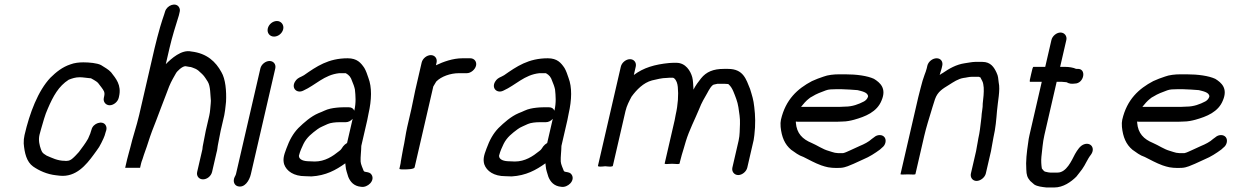

<svg xmlns="http://www.w3.org/2000/svg" viewBox="-20 -765 5469 850"><path d="M505.6 -332 507 -338C518.8 -389 492.4 -418.1 471.7 -445C460.1 -458 442.5 -466.9 427.1 -477C410.2 -485.8 374.9 -489 348.9 -489C329.5 -489 308.8 -486.6 291.8 -480C256.4 -468.3 229.3 -446.7 203.2 -421C148.2 -362.8 111.1 -264.4 88.6 -167C85.8 -155 84.6 -142.7 85 -130C88.4 -87.9 97.6 -48.7 126.5 -28C152 -10.2 187.7 6.8 228.5 11L246 13C316.4 19.5 361 -34.2 394.5 -80L407.6 -98C415.7 -108.3 422.6 -119.8 428.5 -132L438.1 -152C442.1 -160.7 445.1 -169.3 447.1 -178L450.6 -189C452.6 -197.7 451.4 -205.3 446.9 -212C433.1 -232.7 391.8 -219.9 385.1 -191L381.8 -181C380.7 -176.3 378.9 -171.3 376.3 -166L369.9 -151C357.4 -128.9 343.5 -111.5 329.2 -92C324.7 -86.7 320 -81.7 315.3 -77C305.6 -67.4 293.3 -53 277.2 -53C273.7 -52.3 270.4 -52.3 267.2 -53C233.8 -53 209.5 -66.6 186.5 -76L174.4 -84C167.3 -89 164.4 -95.4 161.1 -104.5C155.4 -120.5 149.1 -143.2 154.8 -168C156.6 -176 158.9 -184.3 161.6 -193C170.3 -222.4 179.1 -256.9 191.6 -284C215.6 -339.8 239.5 -383.5 284.1 -412C298.6 -417.7 313.6 -423 332.7 -423C348.6 -423 360.2 -420.1 375.7 -419C379.7 -419 382.3 -418.7 383.5 -418L395.9 -411C401 -408.1 410.8 -402 414.7 -397L429.3 -378C438.3 -364.9 445.8 -358.4 441 -338L439.7 -332C435.6 -314.6 448 -299 465.5 -299C483.1 -299 501.6 -314.6 505.6 -332Z M879.8 -129C877.8 -120.3 876.5 -112 876 -104L852.9 -4C848.7 14.3 860.7 29 878.8 29C896.9 29 914.7 14.3 918.9 -4L938.5 -89C942.5 -100.9 942.8 -116 945.8 -129C949 -143 953.6 -171.6 956.9 -186L972.9 -255C975.9 -268.1 977.5 -286.6 979 -299L980.7 -315C983 -361.9 978.5 -415.3 960 -446C935.4 -491 896.8 -529 827 -537C783.9 -547.1 737.7 -505.1 714 -481L730.4 -552C742 -602.2 758.4 -653.9 771.9 -697L774.9 -710C777.6 -718.7 776.7 -726.5 772.3 -733.5C758.3 -755.9 719.5 -742.6 710.8 -714L707.1 -702C700.5 -681.5 695.8 -670 689.1 -646C680.6 -615.2 671.9 -584.5 664.2 -551L596.1 -256C584.6 -206.3 567.2 -157 556.6 -111C554.7 -105.7 552.6 -98 550.3 -88C547.2 -77.3 544.7 -68 542.9 -60L534.1 -22H600.1L604.5 -41C605.5 -45.7 607.7 -52.3 611.1 -61C619.1 -88 627.2 -106.1 636.4 -136C646.4 -167.8 659.3 -201.8 671.6 -232C682.3 -258.9 704.7 -321.1 714.6 -345C723.8 -370.7 732.9 -394.5 745 -416L758.6 -440C763.1 -449.3 786.7 -472 801 -472C807.5 -471.3 813.2 -470.3 818.3 -469C822.3 -469 826.7 -468 831.6 -466C843.2 -461.8 848.2 -459.9 857.6 -453C870.1 -441.7 880.9 -433.1 889.7 -419L900 -403C912 -383.2 910.9 -345.4 913.6 -319L912.9 -307C910.8 -289.5 910.9 -272.4 906.4 -253L890.9 -186C887.7 -171.8 883.1 -143.2 879.8 -129Z M1132.7 -462 1024.6 6C1023.5 10.8 1020.6 14.8 1018.6 19C1009.6 38.6 1018.2 55.5 1032.3 59.5C1062.8 68.3 1084 34.8 1090.6 6L1198.7 -462C1202.8 -480 1191 -495 1173.3 -495C1155.6 -495 1136.8 -480 1132.7 -462ZM1165.5 -639C1161.1 -620 1173.4 -603 1193.2 -603C1211.8 -603 1229.6 -617.5 1233.8 -636C1238.1 -654.7 1224.8 -672 1206.1 -672C1187.6 -672 1169.8 -657.5 1165.5 -639Z M1508.7 -42 1509.9 -30C1511.3 -10.6 1517.3 1 1521.8 18C1530.8 40 1546.9 59.3 1578.7 62C1607.2 66.9 1641.5 34.7 1625 8.5C1619.3 -0.7 1611.1 -1.9 1598.9 -4C1591.3 -4 1588.9 -9.8 1587.5 -15C1583.7 -24.6 1580.9 -30.2 1578.2 -40L1576.5 -50C1575.4 -70.9 1579.3 -96.3 1579.5 -119L1605.8 -233C1607.8 -241.7 1609.6 -251 1611.3 -261C1625.7 -323.8 1626.7 -379.1 1611 -420C1606.5 -433.8 1600.4 -451.6 1593.1 -464C1577.7 -486.8 1561 -507 1519.1 -507C1433.5 -507 1381.6 -471.1 1325.7 -432L1314.4 -426C1301.8 -420.4 1292.8 -415.5 1285.4 -402.5C1269.1 -373.5 1295.4 -349.8 1323 -364C1377 -388.2 1415.1 -433.8 1481.8 -441H1510.8C1526 -432.4 1533.1 -423.3 1538.7 -406C1544 -393 1548.1 -383.5 1551.2 -369C1554.1 -340.8 1556.9 -311.4 1548.5 -275C1544.1 -285 1536.3 -290 1525 -290H1498C1480.8 -290 1456.7 -287.3 1442.6 -284C1422.8 -280 1409.5 -270.9 1390 -264C1355.7 -249.4 1326.1 -222.6 1300.7 -198C1277.2 -173.5 1261.6 -145.3 1247.7 -107C1235.6 -75.7 1232.1 -59.2 1237.8 -38C1248.4 -6.9 1281.6 15 1330.5 15C1339.7 15.7 1349.3 16 1359.3 16C1422.4 12.3 1466.6 -11.9 1508.7 -42ZM1541.2 -239 1516.5 -132C1509.6 -128 1503.7 -123 1499 -117L1491.5 -106C1489.4 -102.7 1485.9 -99.3 1481.2 -96C1453.1 -73.2 1418.5 -50 1373.5 -50C1364.9 -50 1356.6 -50.3 1348.8 -51C1326.8 -51 1303.7 -56.9 1303.3 -75L1303.9 -77.5C1307.7 -94.2 1317.9 -116.3 1323.6 -128C1338.5 -157.7 1360.9 -174.6 1385.6 -193C1397 -202.3 1419.3 -209.9 1430.9 -216C1443.9 -221.8 1465.9 -224 1482.7 -224H1509.7C1521.7 -224 1532.2 -229 1541.2 -239Z M1887.3 -521C1869.6 -521 1850.8 -506 1846.7 -488L1818.3 -365C1812.3 -339.1 1807.6 -310 1801.3 -283L1782.6 -202C1775.6 -171.4 1771.7 -137.3 1764.7 -107C1761.7 -94.2 1756.9 -60.4 1754.5 -50C1754.3 -46 1753.4 -40.7 1751.8 -34L1748.2 -18C1747.4 -14.5 1765 -15 1771 -15C1781.4 -15 1813.6 -15.6 1815.5 -24L1898.2 -382C1901.9 -387.1 1907.4 -398.7 1911.3 -404C1933.3 -426.5 1973.9 -441 2011.8 -441H2046.8C2064.2 -441 2083.5 -456.9 2087.5 -474.5C2091.6 -492.1 2079.5 -507 2062.1 -507H2027.1C1984.9 -507 1942.5 -491.6 1909.9 -476L1912.7 -488C1916.8 -506 1905 -521 1887.3 -521Z M2394.7 -42 2395.9 -30C2397.3 -10.6 2403.3 1 2407.8 18C2416.8 40 2432.9 59.3 2464.7 62C2493.2 66.9 2527.5 34.7 2511 8.5C2505.3 -0.7 2497.1 -1.9 2484.9 -4C2477.3 -4 2474.9 -9.8 2473.5 -15C2469.7 -24.6 2466.9 -30.2 2464.2 -40L2462.5 -50C2461.4 -70.9 2465.3 -96.3 2465.5 -119L2491.8 -233C2493.8 -241.7 2495.6 -251 2497.3 -261C2511.7 -323.8 2512.7 -379.1 2497 -420C2492.5 -433.8 2486.4 -451.6 2479.1 -464C2463.7 -486.8 2447 -507 2405.1 -507C2319.5 -507 2267.6 -471.1 2211.7 -432L2200.4 -426C2187.8 -420.4 2178.8 -415.5 2171.4 -402.5C2155.1 -373.5 2181.4 -349.8 2209 -364C2263 -388.2 2301.1 -433.8 2367.8 -441H2396.8C2412 -432.4 2419.1 -423.3 2424.7 -406C2430 -393 2434.1 -383.5 2437.2 -369C2440.1 -340.8 2442.9 -311.4 2434.5 -275C2430.1 -285 2422.3 -290 2411 -290H2384C2366.8 -290 2342.7 -287.3 2328.6 -284C2308.8 -280 2295.5 -270.9 2276 -264C2241.7 -249.4 2212.1 -222.6 2186.7 -198C2163.2 -173.5 2147.6 -145.3 2133.7 -107C2121.6 -75.7 2118.1 -59.2 2123.8 -38C2134.4 -6.9 2167.6 15 2216.5 15C2225.7 15.7 2235.3 16 2245.3 16C2308.4 12.3 2352.6 -11.9 2394.7 -42ZM2427.2 -239 2402.5 -132C2395.6 -128 2389.7 -123 2385 -117L2377.5 -106C2375.4 -102.7 2371.9 -99.3 2367.2 -96C2339.1 -73.2 2304.5 -50 2259.5 -50C2250.9 -50 2242.6 -50.3 2234.8 -51C2212.8 -51 2189.7 -56.9 2189.3 -75L2189.9 -77.5C2193.7 -94.2 2203.9 -116.3 2209.6 -128C2224.5 -157.7 2246.9 -174.6 2271.6 -193C2283 -202.3 2305.3 -209.9 2316.9 -216C2329.9 -221.8 2351.9 -224 2368.7 -224H2395.7C2407.7 -224 2418.2 -229 2427.2 -239Z M2769.1 -503C2751.4 -503 2732.7 -488 2728.5 -470L2627.2 -31C2626.2 -27 2637.1 -26.3 2659.7 -29C2681.1 -26.3 2692.2 -27 2693.2 -31L2749 -273C2754.9 -298.4 2765.6 -317.2 2775.8 -337C2798.2 -367.7 2828.1 -398.7 2866.4 -409C2886.5 -413.7 2910.7 -420 2932 -420C2936.8 -420.7 2941.2 -421 2945.2 -421H2959.2C2959.9 -421 2961.4 -420.3 2963.7 -419C2975.3 -409.9 2979.2 -394.5 2980.7 -380C2984.2 -345.8 2981.6 -301.6 2971.3 -257C2970.5 -250.3 2968.9 -242.3 2966.8 -233L2922.5 -41C2921.9 -38.3 2932.8 -38 2955.2 -40C2976.8 -38 2987.9 -38.3 2988.5 -41L2990.8 -51C2995.8 -72.7 3000.6 -86.1 3006.7 -107L3016.1 -139C3031.2 -188.8 3055.9 -235.4 3075.1 -282C3086.5 -311.9 3098.6 -330.8 3111.7 -354C3116.2 -362.6 3131.1 -391 3142.3 -391C3146.6 -392.3 3151.1 -393.3 3156 -394H3188C3194 -394 3199.2 -393.7 3203.7 -393C3204.4 -393 3205.2 -392.3 3206.3 -391C3215.5 -382.7 3221.3 -372.5 3226.3 -361C3235.3 -338.9 3245.3 -315 3249 -290C3252.3 -266.5 3257.1 -242 3255.9 -216C3254.3 -191.1 3256 -169.1 3249.8 -142L3222.3 -23C3218.3 -5.6 3230.6 10 3248.2 10C3265.8 10 3284.3 -5.6 3288.3 -23L3316.5 -145L3319.6 -167C3325.1 -212.9 3323.9 -253.9 3319.2 -291C3315.7 -324.6 3309.8 -340.7 3300.7 -371C3283.1 -413.6 3271.6 -460 3203.2 -460H3184.2C3138.4 -460 3107 -447.3 3083.5 -418C3072.3 -403.8 3058.6 -385.9 3050 -368C3049.8 -370 3049.7 -371.3 3049.9 -372C3048.9 -389.1 3048.4 -408.9 3044.7 -423C3037.1 -450.9 3015.4 -487 2974.4 -487H2960.4C2954.4 -487 2948.4 -486.7 2942.2 -486C2878.7 -479.8 2829.1 -465.4 2786 -433L2794.5 -470C2798.7 -488 2786.8 -503 2769.1 -503Z M3526.4 -292C3533.9 -302.2 3550.9 -320.9 3559.5 -327C3564.6 -331.7 3570.1 -335.3 3576 -338C3593.9 -349.4 3615.4 -357.4 3636.3 -365C3648 -369.6 3664.5 -370 3679.4 -370H3707.4C3719.8 -370 3766.7 -367.1 3776.5 -366C3794.3 -361.3 3822.7 -356.6 3823 -338C3820.8 -328.3 3812.5 -320 3805 -316C3781.3 -303.5 3753.7 -293 3721.6 -293C3714.2 -292.3 3706.7 -292 3699.4 -292ZM3874.6 -167C3865.2 -167 3856.8 -163.7 3849.2 -157L3839.6 -150C3826 -137.1 3804.4 -126.2 3786.5 -119L3742.9 -99C3733.7 -95.3 3722.9 -89.1 3712.1 -87H3691.1C3677.9 -88.2 3673.4 -88.7 3664.2 -92L3648.4 -97C3623.1 -103.7 3597.1 -122 3573.5 -132C3532.7 -148.8 3506.9 -174.4 3503.3 -222C3503.6 -223.3 3503.6 -225 3503.4 -227C3505.9 -226.3 3508.5 -226 3511.2 -226H3684.2C3692.2 -226 3700.9 -226.3 3710.4 -227C3727.7 -227 3746.5 -230.9 3761.3 -235C3810.4 -248.8 3862.9 -269 3883.1 -321C3905.4 -373.9 3876.6 -399 3849 -416C3819.9 -429.4 3772.6 -436 3722.7 -436H3694.7C3671.3 -436 3644.6 -433.1 3626.4 -426C3609.9 -420.5 3590.1 -413.4 3574.7 -406C3510.7 -372.3 3458 -324.7 3437.3 -235C3435.3 -226.3 3434.8 -215.7 3435.9 -203C3440.4 -158.4 3454 -125.8 3482.5 -102C3499.8 -90 3514.8 -77.4 3537.2 -70C3563.2 -57.1 3587.2 -43.3 3615.6 -33L3631.5 -28C3649 -22.3 3676.3 -20.2 3702.1 -22C3723.5 -23.2 3743 -33.5 3759.2 -40L3802.9 -60C3829.1 -70.8 3853.7 -86.7 3875.8 -103L3884.6 -111C3892.7 -117 3897.8 -124.7 3899.9 -134C3904.2 -152.5 3893.1 -167 3874.6 -167Z M4085.4 -474 4082.9 -463C4081.7 -457.7 4080.2 -452.7 4078.4 -448L4073.2 -434C4067.4 -417.8 4061.1 -398.9 4055.8 -376C4051.9 -362 4048.3 -348 4045.1 -334L3966.6 6C3966.2 8 3977.1 8.3 3999.4 7C4021.1 8.3 4032.2 8 4032.6 6L4071.6 -163C4080.4 -201.2 4093.8 -243.3 4103.7 -276C4106 -286.1 4109.9 -294.2 4112 -303C4114.6 -311.7 4117.1 -319.3 4119.3 -326C4131.4 -360.2 4154.3 -372.5 4180.8 -389C4201.1 -401.7 4221.4 -416.1 4246 -420C4257.7 -421 4268.9 -425 4282.1 -425H4314.1C4314.8 -425 4316 -424.3 4317.7 -423C4319.7 -423 4320.6 -422.7 4320.4 -422C4322.8 -418 4325.6 -412.7 4328.7 -406C4333.8 -395.6 4333 -389.2 4335 -377C4336.2 -355.7 4333.5 -330 4330.6 -306C4331.6 -289.3 4325.2 -264.2 4325 -247L4322.9 -229C4320 -204.7 4317.4 -179.1 4311.3 -153C4310.6 -147 4309.6 -141 4308.2 -135C4305.4 -123.1 4303.8 -107.5 4301.2 -96L4278.3 3C4274.3 20.4 4285.6 36 4303.2 36C4320.7 36 4340.3 20.4 4344.3 3L4367.2 -96C4369.8 -107.6 4371.5 -123.2 4374.2 -135C4375.9 -142.3 4377.1 -149.3 4378 -156C4387.8 -198.2 4390.7 -236.5 4393.8 -274C4397.2 -316 4408.9 -366.1 4401.3 -400C4398.7 -418.6 4400 -426.2 4391.5 -444C4381.1 -466.4 4366.1 -491 4329.4 -491H4297.4C4282.6 -491 4265.4 -486.6 4251 -485C4213.1 -479.4 4182.4 -461.5 4154 -442C4148.8 -439.3 4144.1 -436.3 4140 -433C4142.2 -442.6 4146.2 -451.5 4148.9 -463L4151.4 -474C4155.7 -492.3 4144.7 -507 4126.6 -507C4108.5 -507 4089.7 -492.3 4085.4 -474Z M4634.8 -588 4607.3 -469H4555.3C4552.6 -469 4549.1 -458 4544.7 -436C4538.9 -414 4537.4 -403 4540 -403H4592L4537.6 -167C4534.9 -155.7 4533.1 -144.7 4531.9 -134C4525.3 -90.6 4520.8 -49.8 4523.5 -15C4524.3 9.6 4527.6 20.5 4540.7 36C4547.8 42.7 4553.9 48 4559 52C4572.8 60.6 4592 62.6 4613 65H4647C4687.3 65 4721.8 40.1 4745.1 17C4753.4 7.3 4762.6 -6 4770.7 -16C4785.2 -35.9 4794.1 -60.9 4809.5 -80C4829.7 -107.7 4810.5 -135 4781.8 -127C4761.9 -121.5 4749.7 -100.7 4739.2 -83C4723.9 -53.5 4701 -1 4662.2 -1H4629.2C4626.7 -1.7 4623.8 -2 4620.5 -2C4615.4 -3.3 4611 -4.3 4607.2 -5C4602.9 -5 4595.5 -15 4592.4 -19C4589.9 -33.8 4588.6 -53.7 4590.4 -71C4594.5 -102.4 4595.6 -132.4 4603.6 -167L4658 -403H4679C4683.6 -403 4696.3 -401 4701.6 -401C4713.5 -394.2 4723.9 -393 4738.2 -395C4779.7 -395 4792.1 -463.2 4749.2 -460H4744.2C4731.9 -465.9 4712.8 -469 4694.3 -469H4673.3L4700.8 -588C4704.8 -605.4 4692.4 -621 4674.9 -621C4657.3 -621 4638.8 -605.4 4634.8 -588Z M5037.4 -292C5044.9 -302.2 5061.9 -320.9 5070.5 -327C5075.6 -331.7 5081.1 -335.3 5087 -338C5104.9 -349.4 5126.4 -357.4 5147.3 -365C5159 -369.6 5175.5 -370 5190.4 -370H5218.4C5230.8 -370 5277.7 -367.1 5287.5 -366C5305.3 -361.3 5333.7 -356.6 5334 -338C5331.8 -328.3 5323.5 -320 5316 -316C5292.3 -303.5 5264.7 -293 5232.6 -293C5225.2 -292.3 5217.7 -292 5210.4 -292ZM5385.6 -167C5376.2 -167 5367.8 -163.7 5360.2 -157L5350.6 -150C5337 -137.1 5315.4 -126.2 5297.5 -119L5253.9 -99C5244.7 -95.3 5233.9 -89.1 5223.1 -87H5202.1C5188.9 -88.2 5184.4 -88.7 5175.2 -92L5159.4 -97C5134.1 -103.7 5108.1 -122 5084.5 -132C5043.7 -148.8 5017.9 -174.4 5014.3 -222C5014.6 -223.3 5014.6 -225 5014.4 -227C5016.9 -226.3 5019.5 -226 5022.2 -226H5195.2C5203.2 -226 5211.9 -226.3 5221.4 -227C5238.7 -227 5257.5 -230.9 5272.3 -235C5321.4 -248.8 5373.9 -269 5394.1 -321C5416.4 -373.9 5387.6 -399 5360 -416C5330.9 -429.4 5283.6 -436 5233.7 -436H5205.7C5182.3 -436 5155.6 -433.1 5137.4 -426C5120.9 -420.5 5101.1 -413.4 5085.7 -406C5021.7 -372.3 4969 -324.7 4948.3 -235C4946.3 -226.3 4945.8 -215.7 4946.9 -203C4951.4 -158.4 4965 -125.8 4993.5 -102C5010.8 -90 5025.8 -77.4 5048.2 -70C5074.2 -57.1 5098.2 -43.3 5126.6 -33L5142.5 -28C5160 -22.3 5187.3 -20.2 5213.1 -22C5234.5 -23.2 5254 -33.5 5270.2 -40L5313.9 -60C5340.1 -70.8 5364.7 -86.7 5386.8 -103L5395.6 -111C5403.7 -117 5408.8 -124.7 5410.9 -134C5415.2 -152.5 5404.1 -167 5385.6 -167Z"/></svg>

Font: HoneyBee
Style: RegIt
Weight: 400
Foundry: Cannot Into Space Fonts
Version: Version 0.89